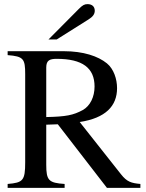

<svg xmlns="http://www.w3.org/2000/svg" viewBox="-20 -910 707 930"><path d="M215 -719H255L409 -816C430 -829 439 -842 439 -858C439 -878 426 -890 404 -890C389 -890 380 -885 362 -867ZM660 0V-19C616 -23 595 -29 566 -66L366 -319C491 -338 547 -396 547 -483C547 -527 531 -576 498 -603C455 -638 384 -662 289 -662H17V-643C94 -637 102 -625 102 -551V-124C102 -36 92 -25 17 -19V0H293V-19C216 -24 204 -36 204 -112V-306L260 -308L498 0ZM204 -583C204 -618 221 -625 255 -625C379 -625 438 -581 438 -491C438 -441 417 -397 381 -377C335 -352 300 -345 204 -343Z"/></svg>

Font: STIX Math
Style: Regular
Weight: 400
Designer: MicroPress Inc., with final additions and corrections provided by Coen Hoffman, Elsevier (retired)
Version: Version 1.1.0